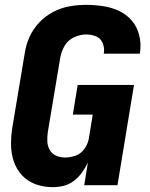

<svg xmlns="http://www.w3.org/2000/svg" viewBox="-20 -763 616 791"><path d="M197 8Q220 8 242.5 2.5Q265 -3 284.5 -18Q304 -33 318 -52.5Q332 -72 342 -93L327 0H464L532 -413H300L280 -291H362L346 -192Q342 -170 328 -150Q314 -130 292 -122Q270 -114 248 -114Q229 -114 211.5 -121.5Q194 -129 185 -145Q176 -161 175 -180Q174 -199 177 -219L228 -524Q232 -549 245.5 -573Q259 -597 284.5 -609Q310 -621 335 -621Q357 -621 376 -613Q395 -605 403 -585.5Q411 -566 408 -545L407 -542H556L557 -548Q562 -584 553.5 -618Q545 -652 523.5 -677.5Q502 -703 471.5 -717.5Q441 -732 406 -737.5Q371 -743 335 -743Q301 -743 266.5 -737Q232 -731 199.5 -714Q167 -697 141.5 -670Q116 -643 101.5 -610.5Q87 -578 82 -544L31 -239Q25 -202 25.5 -166Q26 -130 37 -97.5Q48 -65 71.5 -40Q95 -15 128 -3.5Q161 8 197 8Z"/></svg>

Font: Iosevka Sparkle Heavy Oblique
Style: Regular
Weight: 900
Italic angle: -9°
Designer: Belleve Invis
Foundry: Belleve Invis
Version: Version 4.5.0; ttfautohint (v1.8.3)